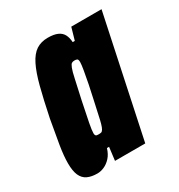

<svg xmlns="http://www.w3.org/2000/svg" viewBox="-132 -609 661 709"><g transform="rotate(-30 198.5 -255.0)"><path d="M81 8Q56 8 39 0Q22 -8 13.5 -27Q5 -46 5 -79Q5 -110 12 -153Q19 -196 30 -256Q45 -329 58 -379Q71 -429 86.5 -460Q102 -491 122.5 -504.5Q143 -518 172 -518Q198 -518 213.5 -511Q229 -504 236 -490.5Q243 -477 244 -458H253L268 -510H397L289 0H160L167 -56H158Q151 -33 138 -19Q125 -5 110 1.5Q95 8 81 8ZM157 -115Q163 -115 167.5 -116Q172 -117 176 -123.5Q180 -130 184 -144Q187 -154 192 -178Q197 -202 204 -232.5Q211 -263 217 -293Q223 -323 227 -347Q231 -371 231 -380Q231 -392 226.5 -394Q222 -396 216 -396Q208 -396 203.5 -393Q199 -390 194 -377.5Q189 -365 183 -336.5Q177 -308 165 -255Q153 -198 147.5 -169Q142 -140 142 -128Q142 -122 144 -119Q146 -116 149.5 -115.5Q153 -115 157 -115Z"/></g></svg>

Font: Saira ExtraCondensed Black
Style: Italic
Weight: 900
Width: 2
Italic angle: -12°
Designer: Hector Gatti with collaboration of the Omnibus-Type team
Foundry: Omnibus-Type
Version: Version 1.101